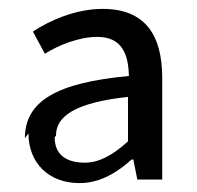

<svg xmlns="http://www.w3.org/2000/svg" viewBox="-20 -838 444 432"><path d="M44 -538C44 -471 90 -426 159 -426C206 -426 245 -451 276 -479H280L289 -434H345V-663C345 -761 305 -818 211 -818C150 -818 92 -792 54 -767L81 -717C111 -736 157 -755 199 -755C253 -755 269 -718 270 -667C107 -652 36 -610 36 -527ZM106 -533C106 -576 148 -607 268 -620V-520C233 -488 202 -472 171 -472C129 -472 103 -490 103 -529Z"/></svg>

Font: GenEiGothic-pro-Regular
Style: Regular
Weight: 400
Designer: Ryoko NISHIZUKA (kana & ideographs); Paul D. Hunt (Latin, Greek & Cyrillic); Wenlong ZHANG (bopomofo); Sandoll Communica
Foundry: Adobe Systems Incorporated; o_tamon
Version: Version 1.000.140830